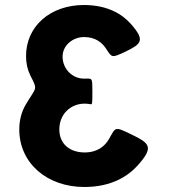

<svg xmlns="http://www.w3.org/2000/svg" viewBox="-20 -747 678 767"><path d="M402 -555C428 -517 423 -513 484 -542C545 -572 560 -586 504 -650C471 -688 413 -727 315 -727C181 -727 84 -642 84 -523C84 -494 90 -468 101 -446C132 -384 126 -403 81 -326C66 -299 57 -267 57 -230C57 -96 167 0 317 0C425 0 491 -43 530 -86C595 -159 579 -174 507 -209C435 -244 443 -239 415 -191C400 -165 371 -138 318 -138C260 -138 217 -171 217 -230C217 -291 262 -333 318 -333C327 -333 334 -332 340 -331C349 -329 349 -330 349 -381C349 -431 348 -433 331 -433H314C271 -433 230 -470 230 -521C230 -566 271 -599 316 -599C361 -599 387 -577 402 -555Z"/></svg>

Font: Hussar Print
Style: Bold
Weight: 700
Foundry: Cannot Into Space Fonts
Version: Version 2.00